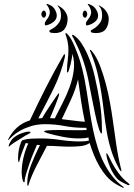

<svg xmlns="http://www.w3.org/2000/svg" viewBox="-20 -908 666 957"><path d="M347 -716Q345 -719 341.5 -725.5Q338 -732 340 -734Q342 -736 346.5 -733Q351 -730 352 -729Q370 -716 385.5 -693Q401 -670 413.5 -642.5Q426 -615 436 -585Q446 -555 452 -528Q467 -462 477.5 -398Q488 -334 488 -266Q488 -264 488.5 -254Q489 -244 485 -242Q482 -244 478.5 -252Q475 -260 474 -263Q462 -300 452.5 -347.5Q443 -395 435 -434Q429 -464 424 -491.5Q419 -519 412.5 -545Q406 -571 397.5 -597.5Q389 -624 377 -653Q375 -657 370.5 -667Q366 -677 361 -687Q356 -697 352 -705.5Q348 -714 347 -716ZM587 25Q576 19 572 17.5Q568 16 557 9Q533 -5 513 -27.5Q493 -50 477 -77Q461 -104 448.5 -134.5Q436 -165 427 -195Q407 -182 379.5 -179.5Q352 -177 329 -177Q300 -177 271.5 -179Q243 -181 214 -181Q186 -129 161.5 -80.5Q137 -32 123 10Q123 11 122 14.5Q121 18 119 18Q116 18 116 11Q116 4 116 2Q116 -38 135.5 -87.5Q155 -137 179 -185L164 -186Q158 -172 147.5 -147Q137 -122 127.5 -95Q118 -68 110.5 -43Q103 -18 103 -3Q103 0 100 0Q96 0 94 -6.5Q92 -13 90.5 -21Q89 -29 88.5 -37.5Q88 -46 88 -49Q88 -84 97 -122.5Q106 -161 121 -193L108 -195Q99 -173 91 -151.5Q83 -130 77 -107Q77 -105 76 -102Q75 -99 73 -100Q71 -104 70.5 -109.5Q70 -115 70 -119Q70 -161 85 -200Q90 -210 95 -210Q116 -216 137.5 -217Q159 -218 182 -218Q232 -218 281 -210.5Q330 -203 379 -203Q403 -203 423 -207L421 -223Q410 -220 397.5 -219Q385 -218 374 -218Q335 -218 293.5 -226Q252 -234 214 -245Q212 -247 206 -248.5Q200 -250 200 -253Q200 -255 206 -256.5Q212 -258 214 -258Q228 -259 241.5 -259.5Q255 -260 269 -260Q292 -260 315 -259.5Q338 -259 362 -259Q374 -259 387 -259Q400 -259 412 -260L410 -271H397Q349 -271 301.5 -280Q254 -289 206 -289Q165 -289 133.5 -279Q102 -269 79.5 -256Q57 -243 43 -230Q29 -217 23 -211Q21 -210 21 -210Q20 -210 20 -212Q20 -213 21 -214Q39 -249 65 -272.5Q91 -296 129 -308Q167 -389 207.5 -469Q248 -549 293 -627Q294 -629 297 -633.5Q300 -638 303 -638Q304 -637 304 -636V-634Q304 -626 303 -622Q284 -541 247 -466Q210 -391 171 -318L190 -319Q193 -325 205.5 -345Q218 -365 232.5 -386.5Q247 -408 259 -425.5Q271 -443 274 -443L275 -440Q275 -435 269 -418Q263 -401 255 -381Q247 -361 239.5 -343.5Q232 -326 229 -319Q235 -319 241 -318.5Q247 -318 253 -318Q271 -354 291.5 -393.5Q312 -433 327 -474Q342 -515 347.5 -557Q353 -599 341 -640Q341 -635 338.5 -620Q336 -605 332 -588.5Q328 -572 324 -559.5Q320 -547 316 -547Q313 -547 313.5 -551Q314 -555 314 -556Q314 -582 317.5 -607.5Q321 -633 321 -659Q321 -694 310 -727Q310 -728 307 -735.5Q304 -743 309 -743Q311 -743 316 -738Q326 -728 335.5 -711Q345 -694 353 -674.5Q361 -655 368 -636Q375 -617 379 -604Q392 -561 400.5 -517.5Q409 -474 415.5 -430.5Q422 -387 429 -343Q436 -299 445 -256Q454 -214 466.5 -174Q479 -134 497 -98Q515 -62 538.5 -31.5Q562 -1 593 22Q598 27 596.5 28.5Q595 30 587 25ZM585 -60Q586 -54 584 -54.5Q582 -55 579.5 -58Q577 -61 574.5 -65Q572 -69 572 -70Q548 -114 534 -159.5Q520 -205 512 -251.5Q504 -298 498.5 -345.5Q493 -393 485.5 -442.5Q478 -492 466 -543Q454 -594 432 -647Q431 -649 429 -654Q427 -659 429 -660Q431 -660 434 -657L438 -653Q460 -627 477 -584Q494 -541 507 -492Q520 -443 528.5 -395Q537 -347 542 -311Q550 -254 559 -191Q568 -128 582 -72ZM288 -314Q317 -311 345.5 -307Q374 -303 403 -301Q392 -354 384 -406Q376 -458 369 -512Q356 -460 333.5 -411Q311 -362 288 -314ZM617 14Q597 5 582 -3.5Q567 -12 556 -27Q539 -50 529.5 -73Q520 -96 514 -116Q512 -124 510.5 -134Q509 -144 511 -144Q515 -144 521 -131Q527 -118 532 -109Q547 -78 570 -46.5Q593 -15 620 5Q628 12 625 14Q622 16 617 14ZM26 -178Q26 -178 24 -178H23Q23 -181 24 -184Q25 -187 26 -190Q34 -207 41.5 -215.5Q49 -224 66 -234Q76 -240 94 -246Q112 -252 123 -252Q125 -252 128.5 -251.5Q132 -251 132 -248Q132 -245 121.5 -240Q111 -235 108 -233Q70 -210 52 -198Q34 -186 26 -178ZM252 -743Q247 -743 236.5 -744.5Q226 -746 226 -754Q226 -757 235 -761.5Q244 -766 255 -774.5Q266 -783 275 -796.5Q284 -810 284 -831Q284 -857 274 -870Q272 -873 269 -876.5Q266 -880 267 -881Q269 -881 271.5 -879.5Q274 -878 275 -877Q295 -866 306 -848.5Q317 -831 317 -815Q317 -783 301.5 -763Q286 -743 252 -743ZM215 -783Q203 -778 203 -789Q203 -797 209 -804.5Q215 -812 220.5 -821Q226 -830 228 -841.5Q230 -853 222 -870Q220 -875 215 -881Q210 -887 212 -888Q214 -889 220.5 -886.5Q227 -884 229 -883Q246 -875 254.5 -859Q263 -843 263 -831Q263 -812 247.5 -799.5Q232 -787 215 -783ZM186 -837Q186 -842 189.5 -848.5Q193 -855 199 -855Q204 -855 207 -848.5Q210 -842 210 -837Q210 -833 207 -826.5Q204 -820 199 -820Q193 -820 189.5 -826Q186 -832 186 -837ZM458 -743Q453 -743 442.5 -744.5Q432 -746 432 -754Q432 -757 441 -761.5Q450 -766 460.5 -774.5Q471 -783 480 -796.5Q489 -810 489 -831Q489 -856 480 -870Q478 -873 474.5 -876.5Q471 -880 473 -881Q474 -881 477 -879.5Q480 -878 481 -877Q501 -866 511.5 -848.5Q522 -831 522 -815Q522 -783 507 -763Q492 -743 458 -743ZM421 -783Q416 -781 412 -781.5Q408 -782 408 -789Q408 -797 414 -804.5Q420 -812 426 -821Q432 -830 434 -841.5Q436 -853 428 -870Q426 -875 421 -881Q416 -887 418 -888Q420 -889 426 -886.5Q432 -884 434 -883Q451 -875 460 -859Q469 -843 469 -831Q469 -812 453.5 -799.5Q438 -787 421 -783ZM392 -837Q392 -842 395 -848.5Q398 -855 404 -855Q409 -855 412 -848.5Q415 -842 415 -837Q415 -833 412 -826.5Q409 -820 404 -820Q398 -820 395 -826Q392 -832 392 -837Z"/></svg>

Font: Akronim
Style: Regular
Weight: 400
Designer: Grzegorz Klimczewski
Foundry: Fonty.PL
Version: Version 1.001